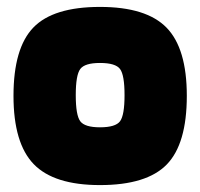

<svg xmlns="http://www.w3.org/2000/svg" viewBox="-20 -524 579 555"><path d="M520 -247Q520 -108 462 -48.5Q404 11 269 11Q136 11 77.5 -49.5Q19 -110 19 -247Q19 -385 76.5 -444.5Q134 -504 269 -504Q403 -504 461.5 -444Q520 -384 520 -247ZM199 -249Q199 -191 212 -173.5Q225 -156 269 -156Q314 -156 327 -173.5Q340 -191 340 -249Q340 -307 327 -324.5Q314 -342 269 -342Q225 -342 212 -324.5Q199 -307 199 -249Z"/></svg>

Font: Blinker ExtraBold
Style: Regular
Weight: 800
Designer: Juergen Huber
Foundry: supertype
Version: Version 1.017;hotconv 1.0.117;makeotfexe 2.5.65602